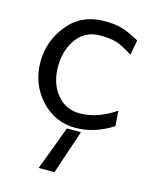

<svg xmlns="http://www.w3.org/2000/svg" viewBox="-105 -531 653 819"><g transform="rotate(15 222.0 -122.0)"><path d="M35.2 -223.1Q35.2 -315.9 95 -388.4Q154.8 -460.9 254.9 -460.9Q303.7 -460.9 334.5 -451.4Q365.2 -441.9 410.2 -417L397.9 -351.1Q349.1 -381.8 323.2 -389.2Q294.4 -397 253.9 -397Q186 -397 149.4 -345.5Q112.8 -293.9 112.8 -223.1Q112.8 -148.9 151.9 -101.1Q190.9 -53.2 252.9 -53.2Q331.1 -53.2 410.2 -106.9L415 -40Q335.9 10.7 252 11.2Q160.2 11.2 97.7 -57.4Q35.2 -126 35.2 -223.1ZM145 216.8 217.8 22.9H279.8L214.8 216.8Z"/></g></svg>

Font: CMU Sans Serif
Style: Medium
Weight: 500
Version: Version 0.7.0